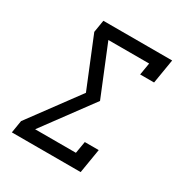

<svg xmlns="http://www.w3.org/2000/svg" viewBox="-171 -863 942 991"><g transform="rotate(30 300.0 -367.5)"><path d="M39 0 51 -74 268 -368 148 -662 160 -735H570L546 -590H463L475 -662H232L352 -368L135 -74H378L390 -145H473L449 0Z"/></g></svg>

Font: Iosevka Etoile
Style: Italic
Weight: 400
Italic angle: -9°
Designer: Belleve Invis
Foundry: Belleve Invis
Version: Version 22.1.2; ttfautohint (v1.8.4)